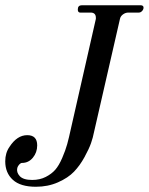

<svg xmlns="http://www.w3.org/2000/svg" viewBox="-33 -700 568 733"><path d="M104 13Q45 13 16 -13.5Q-13 -40 -13 -84Q-13 -116 3 -139Q32 -184 71 -184Q109 -184 109 -145Q109 -118 92.5 -98Q76 -78 51 -78Q46 -78 40.5 -72Q35 -66 33 -59Q29 -42 42.5 -27.5Q56 -13 90 -13Q119 -13 141.5 -24.5Q164 -36 178 -52Q192 -68 204.5 -97Q217 -126 223.5 -149.5Q230 -173 238 -210L333 -628V-632Q333 -652 313 -652H273Q264 -652 264 -664Q264 -680 280 -680H503Q515 -680 515 -671Q515 -664 509.5 -658Q504 -652 497 -652H457Q446 -652 436.5 -645Q427 -638 425 -628L326 -196Q322 -175 314.5 -153.5Q307 -132 289.5 -100Q272 -68 249.5 -44.5Q227 -21 188.5 -4Q150 13 104 13Z"/></svg>

Font: HK Venetian
Style: Italic
Weight: 400
Italic angle: -12°
Version: Version 1.000;PS 001.000;hotconv 1.0.88;makeotf.lib2.5.64775